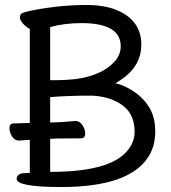

<svg xmlns="http://www.w3.org/2000/svg" viewBox="-20 -737 690 773"><path d="M227 16Q47 16 47 -17Q47 -26 55 -33Q63 -40 80 -40Q97 -40 100 -41V-174L56 -171Q39 -171 28.5 -188Q18 -205 18 -221Q18 -240 35 -240L100 -242V-621Q90 -624 75 -639.5Q60 -655 60 -667Q60 -680 71 -685Q97 -695 174.5 -706Q252 -717 326 -717Q401 -717 451 -696Q549 -655 549 -557Q549 -478 480 -425Q450 -404 444 -401Q469 -399 511 -373.5Q553 -348 579 -307.5Q605 -267 605 -208Q605 -148 577 -105Q499 16 227 16ZM182 -45Q419 -45 490 -127Q522 -163 522 -207Q522 -284 463 -320Q415 -350 346 -352Q253 -352 182 -346V-244Q223 -244 284 -250Q301 -250 312 -233Q323 -216 323 -200Q323 -180 306 -180Q197 -180 182 -178ZM182 -414H189Q263 -414 306 -422Q349 -430 384 -447Q419 -464 442.5 -490.5Q466 -517 466 -551Q466 -644 308 -644Q239 -644 182 -628Z"/></svg>

Font: LXGW WenKai TC
Style: Bold
Weight: 700
Designer: LXGW / Fontworks Inc.
Foundry: LXGW / Fontworks Inc.
Version: Version 1.330;April 28, 2024